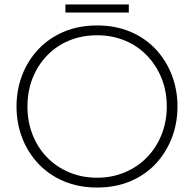

<svg xmlns="http://www.w3.org/2000/svg" viewBox="-20 -827 869 860"><path d="M415 13Q333 13 266.5 -15Q200 -43 152.5 -93Q105 -143 79.5 -209Q54 -275 54 -350Q54 -425 79.5 -491Q105 -557 152.5 -607Q200 -657 266.5 -685Q333 -713 415 -713Q497 -713 563.5 -685Q630 -657 677 -607Q724 -557 749.5 -491Q775 -425 775 -350Q775 -275 749.5 -209Q724 -143 677 -93Q630 -43 563.5 -15Q497 13 415 13ZM415 -31Q482 -31 539 -55Q596 -79 638 -122Q680 -165 703.5 -223.5Q727 -282 727 -350Q727 -419 703.5 -477Q680 -535 638 -578.5Q596 -622 539 -645.5Q482 -669 415 -669Q347 -669 290 -645.5Q233 -622 191 -578.5Q149 -535 126 -477Q103 -419 103 -350Q103 -282 126 -223.5Q149 -165 191 -122Q233 -79 290 -55Q347 -31 415 -31ZM273 -771V-807H557V-771Z"/></svg>

Font: MuseoModerno Thin ExtraLight
Style: Regular
Weight: 250
Version: Version 1.002